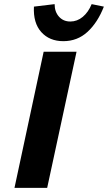

<svg xmlns="http://www.w3.org/2000/svg" viewBox="-20 -908 522 928"><path d="M50 0 191 -658H350L208 0ZM286 -709Q219 -709 179.5 -753Q140 -797 144 -876L244 -888Q244 -851 265 -827.5Q286 -804 320 -804Q353 -804 380 -826.5Q407 -849 423 -888L482 -876Q452 -799 403 -754Q354 -709 286 -709Z"/></svg>

Font: Ysabeau ExtraBold
Style: Italic
Weight: 800
Italic angle: -12°
Designer: Christian Thalmann (Catharsis Fonts)
Version: Version 2.002